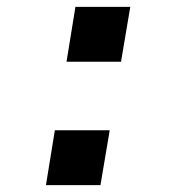

<svg xmlns="http://www.w3.org/2000/svg" viewBox="-20 -540 540 560"><path d="M174 -360 200 -520H360L333 -360ZM114 0 140 -160H300L273 0Z"/></svg>

Font: Iosevka SS04 Semibold
Style: Italic
Weight: 600
Italic angle: -9°
Monospace: yes
Designer: Belleve Invis
Foundry: Belleve Invis
Version: Version 19.0.0; ttfautohint (v1.8.4)